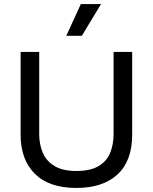

<svg xmlns="http://www.w3.org/2000/svg" viewBox="-20 -917 756 950"><path d="M358 13Q223 13 152.5 -57Q82 -127 82 -251V-660H174V-254Q174 -202 192 -160.5Q210 -119 250.5 -95Q291 -71 358 -71Q427 -71 467.5 -95Q508 -119 525 -160.5Q542 -202 542 -254V-660H634V-251Q634 -121 561.5 -54Q489 13 358 13ZM385 -740H308L380 -897H480Z"/></svg>

Font: Bricolage Grotesque 10pt
Style: Regular
Weight: 400
Designer: Mathieu Triay
Foundry: Atelier Triay
Version: Version 1.000; ttfautohint (v1.8.4.7-5d5b);gftools[0.9.32]